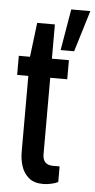

<svg xmlns="http://www.w3.org/2000/svg" viewBox="-54 -776 408 821"><g transform="rotate(5 150.0 -366.0)"><path d="M163 11Q124 11 101.5 -8Q79 -27 69.5 -56Q60 -85 60 -117V-444H12V-526H60L78 -673H154V-526H227V-444H154V-116Q154 -70 199 -70H227V-3Q216 3 197.5 7Q179 11 163 11ZM188 -566 218 -743H300L246 -566Z"/></g></svg>

Font: Archivo Narrow Medium
Style: Regular
Weight: 500
Designer: Hector Gatti
Foundry: Omnibus-Type
Version: Version 3.002